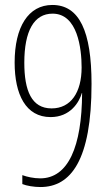

<svg xmlns="http://www.w3.org/2000/svg" viewBox="-20 -744 441 774"><path d="M349 -406C349 -618 300 -724 191 -724C94 -724 39 -635 39 -492C39 -363 84 -272 184 -272C263 -272 299 -331 310 -369H311C310 -153 255 -25 142 -25C116 -25 89 -31 70 -38V-2C87 5 117 10 143 10C265 10 349 -97 349 -406ZM192 -689C293 -689 309 -548 309 -472C309 -372 266 -307 188 -307C107 -307 78 -379 78 -491C78 -619 117 -689 192 -689Z"/></svg>

Font: Noto Sans Thai ExtCond ExtLt
Style: Regular
Weight: 200
Width: 2
Designer: Monotype Design Team
Foundry: Monotype Imaging Inc.
Version: Version 2.002